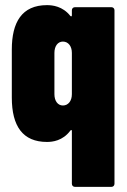

<svg xmlns="http://www.w3.org/2000/svg" viewBox="-20 -545 496 748"><path d="M260 -505V-485C260 -481 257 -480 254 -483C224 -521 184 -525 163 -525C65 -525 26 -458 26 -352V-165C26 -53 69 8 163 8C184 8 224 4 254 -36C257 -40 260 -39 260 -35V171C260 178 265 183 272 183H414C421 183 426 178 426 171V-505C426 -512 421 -517 414 -517H272C265 -517 260 -512 260 -505ZM225 -134C205 -134 192 -152 192 -178V-339C192 -365 205 -383 225 -383C246 -383 260 -365 260 -339V-178C260 -152 246 -134 225 -134Z"/></svg>

Font: Barlow Condensed ExtraBold
Style: Regular
Weight: 800
Width: 3
Designer: Jeremy Tribby
Foundry: Tribby Type
Version: Version 1.422;hotconv 1.0.109;makeotfexe 2.5.65596